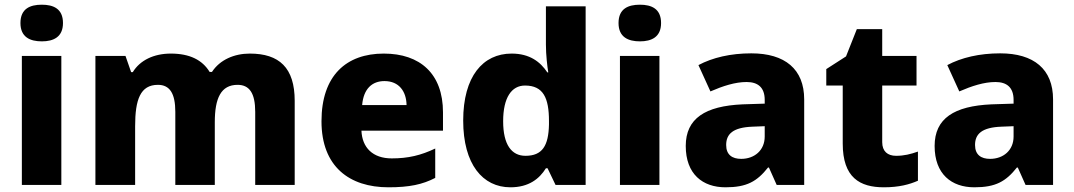

<svg xmlns="http://www.w3.org/2000/svg" viewBox="-20 -787 4571 817"><path d="M158 -767C108 -767 67 -750 67 -689C67 -629 108 -611 158 -611C207 -611 248 -629 248 -689C248 -750 207 -767 158 -767ZM241 -549H73V0H241Z M1043 -559C977 -559 916 -533 882 -481H872C841 -532 787 -559 707 -559C635 -559 576 -531 545 -480H538L514 -549H386V0H555V-250C555 -363 577 -426 652 -426C702 -426 726 -390 726 -311V0H894V-267C894 -369 920 -426 991 -426C1041 -426 1066 -391 1066 -311V0H1234V-358C1234 -499 1168 -559 1043 -559Z M1613 -559C1454 -559 1348 -466 1348 -271C1348 -78 1467 10 1633 10C1722 10 1778 -2 1832 -30V-155C1771 -126 1717 -113 1647 -113C1566 -113 1521 -159 1518 -231H1865V-309C1865 -473 1768 -559 1613 -559ZM1616 -442C1678 -442 1709 -398 1710 -340H1521C1527 -410 1564 -442 1616 -442Z M2152 10C2230 10 2275 -26 2303 -71H2310L2344 0H2472V-760H2303V-597C2303 -553 2309 -503 2313 -479H2309C2279 -524 2234 -559 2157 -559C2035 -559 1951 -462 1951 -274C1951 -88 2034 10 2152 10ZM2216 -124C2157 -124 2121 -171 2121 -271C2121 -372 2157 -423 2214 -423C2292 -423 2316 -370 2316 -272V-257C2314 -167 2288 -124 2216 -124Z M2703 -767C2653 -767 2612 -750 2612 -689C2612 -629 2653 -611 2703 -611C2752 -611 2793 -629 2793 -689C2793 -750 2752 -767 2703 -767ZM2786 -549H2618V0H2786Z M3177 -560C3089 -560 3012 -542 2952 -510L3003 -398C3056 -421 3108 -438 3157 -438C3205 -438 3234 -415 3234 -362V-346L3140 -343C2981 -336 2898 -283 2898 -166C2898 -46 2970 10 3067 10C3158 10 3201 -15 3248 -74H3252L3285 0H3402V-364C3402 -493 3320 -560 3177 -560ZM3183 -248 3234 -250V-206C3234 -147 3190 -111 3134 -111C3096 -111 3070 -128 3070 -170C3070 -217 3099 -245 3183 -248Z M3793 -124C3757 -124 3734 -143 3734 -182V-423H3880V-549H3734V-663H3626L3580 -547L3496 -493V-423H3566V-176C3566 -31 3639 10 3741 10C3805 10 3850 -2 3886 -18V-142C3855 -131 3827 -124 3793 -124Z M4236 -560C4148 -560 4071 -542 4011 -510L4062 -398C4115 -421 4167 -438 4216 -438C4264 -438 4293 -415 4293 -362V-346L4199 -343C4040 -336 3957 -283 3957 -166C3957 -46 4029 10 4126 10C4217 10 4260 -15 4307 -74H4311L4344 0H4461V-364C4461 -493 4379 -560 4236 -560ZM4242 -248 4293 -250V-206C4293 -147 4249 -111 4193 -111C4155 -111 4129 -128 4129 -170C4129 -217 4158 -245 4242 -248Z"/></svg>

Font: Noto Sans Arabic ExtBd
Style: Regular
Weight: 800
Designer: Monotype Design Team, Nadine Chahine, Nizar Qandah and Khaled Hosny
Foundry: Monotype Imaging Inc.
Version: Version 2.012